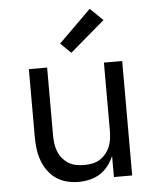

<svg xmlns="http://www.w3.org/2000/svg" viewBox="-54 -814 709 869"><g transform="rotate(-5 300.0 -380.0)"><path d="M268 8Q242 8 215.5 1.5Q189 -5 167 -20Q145 -35 129 -57.5Q113 -80 104 -105Q95 -130 91.5 -156.5Q88 -183 88 -210V-520H171V-210Q171 -192 173.5 -173.5Q176 -155 183 -138Q190 -121 202 -106.5Q214 -92 229.5 -82.5Q245 -73 263.5 -69.5Q282 -66 300 -66Q318 -66 336.5 -69.5Q355 -73 370.5 -82.5Q386 -92 398 -106.5Q410 -121 417 -138Q424 -155 426.5 -173.5Q429 -192 429 -210V-520H512V0H429V-96Q419 -72 403 -51.5Q387 -31 366 -17.5Q345 -4 319.5 2Q294 8 268 8ZM286 -577 239 -623 386 -768 444 -712Z"/></g></svg>

Font: Iosevka SS04 Extended
Style: Regular
Weight: 400
Width: 7
Monospace: yes
Designer: Belleve Invis
Foundry: Belleve Invis
Version: Version 19.0.0; ttfautohint (v1.8.4)